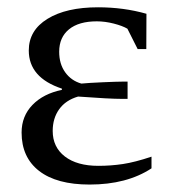

<svg xmlns="http://www.w3.org/2000/svg" viewBox="-20 -491 460 521"><path d="M391.1 -34.2Q324.2 9.8 223.1 9.8Q133.8 9.8 86.2 -27.1Q38.6 -64 38.6 -131.3Q38.6 -175.8 68.1 -206.3Q97.7 -236.8 147.9 -247.1V-250.5Q58.1 -280.3 58.1 -354Q58.1 -408.7 108.9 -439.9Q159.7 -471.2 246.1 -471.2Q315.4 -471.2 377.4 -453.6L377 -357.9H353.5L325.7 -413.1Q312.5 -420.9 288.8 -427Q265.1 -433.1 242.7 -433.1Q193.8 -433.1 167.2 -411.4Q140.6 -389.6 140.6 -350.6Q140.6 -317.4 157 -294.7Q173.3 -272 200.7 -264.2Q220.2 -266.1 259 -267.8Q297.9 -269.5 310.5 -269.5H326.2V-222.7H310.5Q277.3 -222.7 191.9 -229Q158.2 -219.2 140.6 -194.6Q123 -169.9 123 -135.7Q123 -91.8 156 -66.4Q189 -41 247.1 -41Q280.8 -41 313.5 -45.9Q346.2 -50.8 391.1 -65.9Z"/></svg>

Font: Tinos
Style: Regular
Weight: 400
Designer: Steve Matteson
Foundry: Monotype Imaging Inc.
Version: Version 1.23